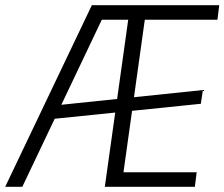

<svg xmlns="http://www.w3.org/2000/svg" viewBox="-50 -720 865 740"><path d="M304 -700H369L36 0H-30ZM156 -313 732 -373 724 -320 148 -261ZM452 -700H795L788 -644H497L514 -686L420 -14L413 -56H708L701 0H354ZM504 -700 497 -644H337L345 -700Z"/></svg>

Font: Pathway Extreme SemiCondensed ExtraLight
Style: Italic
Weight: 250
Width: 4
Italic angle: -8°
Version: Version 1.001;gftools[0.9.26]